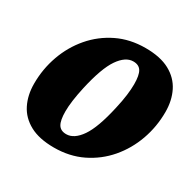

<svg xmlns="http://www.w3.org/2000/svg" viewBox="-158 -873 1052 1045"><g transform="rotate(30 368.0 -350.5)"><path d="M469 -710Q562.5 -710 621.2 -678Q680 -646 708 -590Q736 -534 736 -462Q736 -370 705.8 -285.2Q675.5 -200.5 618.8 -134.2Q562 -68 483 -29.5Q404 9 306.5 9Q213.5 9 154.5 -23Q95.5 -55 67.5 -111Q39.5 -167 39.5 -239Q39.5 -331.5 69.8 -416Q100 -500.5 156.8 -566.8Q213.5 -633 292.5 -671.5Q371.5 -710 469 -710ZM328 -87.5Q377 -87.5 418.8 -148Q460.5 -208.5 491.5 -348.5Q503 -398.5 508 -437.8Q513 -477 513 -507.5Q513 -564 498 -588.8Q483 -613.5 447.5 -613.5Q399 -613.5 357.2 -553Q315.5 -492.5 284 -351.5Q262.5 -254.5 262.5 -193.5Q262.5 -137.5 277.5 -112.5Q292.5 -87.5 328 -87.5Z"/></g></svg>

Font: Fraunces 144pt SuperSoft Black
Style: Italic
Weight: 900
Italic angle: -16°
Version: Version 1.000;[b76b70a41]